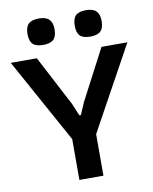

<svg xmlns="http://www.w3.org/2000/svg" viewBox="-105 -1042 893 1117"><g transform="rotate(-10 341.5 -483.0)"><path d="M272 -241 -3 -740H151L307 -442L337 -370H346L377 -442L533 -740H686L414 -245V0H272ZM202 -810Q160 -810 141 -828Q122 -846 122 -888Q122 -929 141 -947.5Q160 -966 202 -966Q244 -966 263 -947Q282 -928 282 -888Q282 -847 263 -828.5Q244 -810 202 -810ZM480 -810Q438 -810 419.5 -828Q401 -846 401 -888Q401 -929 419.5 -947.5Q438 -966 480 -966Q522 -966 541 -947Q560 -928 560 -888Q560 -847 541 -828.5Q522 -810 480 -810Z"/></g></svg>

Font: Encode Sans Normal
Style: SemiBold
Weight: 600
Designer: Pablo Impallari, Andres Torresi
Foundry: Pablo Impallari, Andres Torresi
Version: Version 1.000; ttfautohint (v1.00) -l 8 -r 50 -G 200 -x 14 -